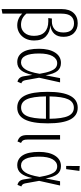

<svg xmlns="http://www.w3.org/2000/svg" viewBox="670 -1478 1014 2394"><g transform="rotate(90 1177.0 -281.0)"><path d="M485 -200Q485 -135 459 -87.5Q433 -40 390 -14.5Q347 11 297 11Q211 11 150 -51V196L93 206V-541Q93 -639 141 -691Q189 -743 270 -743Q344 -743 391.5 -696.5Q439 -650 439 -568Q440 -494 402 -452Q364 -410 296 -401Q379 -397 432 -347.5Q485 -298 485 -200ZM427 -198Q427 -286 380 -331Q333 -376 247 -376H205L211 -421H251Q305 -421 345 -454.5Q385 -488 385 -565Q385 -632 354 -664.5Q323 -697 271 -697Q213 -697 181.5 -659Q150 -621 150 -540V-103Q180 -68 213.5 -52Q247 -36 291 -36Q350 -36 388.5 -79.5Q427 -123 427 -198Z M919 -343 954 -523H1007L949 -262L980 -90Q984 -68 993.5 -56.5Q1003 -45 1019 -40L999 8Q941 -5 931 -70L914 -177Q894 -82 855.5 -35.5Q817 11 755 11Q675 11 631.5 -56Q588 -123 588 -261Q588 -386 635 -460Q682 -534 765 -534Q827 -534 863.5 -491.5Q900 -449 919 -343ZM647 -261Q647 -36 759 -36Q807 -36 842.5 -87Q878 -138 900 -268Q886 -353 867.5 -400.5Q849 -448 825.5 -467.5Q802 -487 768 -487Q713 -487 680 -429.5Q647 -372 647 -261Z M1518 -370Q1518 -176 1469.5 -82.5Q1421 11 1321 11Q1221 11 1173 -81.5Q1125 -174 1125 -369Q1125 -743 1323 -743Q1421 -743 1469.5 -651Q1518 -559 1518 -370ZM1182 -392H1461Q1459 -554 1426 -624.5Q1393 -695 1323 -695Q1252 -695 1218.5 -624.5Q1185 -554 1182 -392ZM1461 -347H1182Q1184 -182 1217.5 -109.5Q1251 -37 1321 -37Q1393 -37 1426 -109Q1459 -181 1461 -347Z M1720 -117Q1720 -81 1729 -64Q1738 -47 1762 -36L1744 8Q1700 -6 1682 -33.5Q1664 -61 1664 -113V-523H1720Z M2205 -343 2240 -523H2293L2235 -262L2266 -90Q2270 -68 2279.5 -56.5Q2289 -45 2305 -40L2285 8Q2227 -5 2217 -70L2200 -177Q2180 -82 2141.5 -35.5Q2103 11 2041 11Q1961 11 1917.5 -56Q1874 -123 1874 -261Q1874 -386 1921 -460Q1968 -534 2051 -534Q2113 -534 2149.5 -491.5Q2186 -449 2205 -343ZM1933 -261Q1933 -36 2045 -36Q2093 -36 2128.5 -87Q2164 -138 2186 -268Q2172 -353 2153.5 -400.5Q2135 -448 2111.5 -467.5Q2088 -487 2054 -487Q1999 -487 1966 -429.5Q1933 -372 1933 -261ZM2111 -764 2089 -599H2049L2050 -768Z"/></g></svg>

Font: Fira Sans Condensed Light
Style: Regular
Weight: 300
Width: 3
Designer: bBox Type GmbH & Carrois Corporate GbR & Edenspiekermann AG
Foundry: bBox Type GmbH & Carrois Corporate GbR & Edenspiekermann AG
Version: Version 4.301